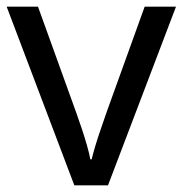

<svg xmlns="http://www.w3.org/2000/svg" viewBox="-20 -556 548 576"><path d="M203 0 0 -536H94L208 -220Q216 -198 225 -171Q234 -144 241 -119.5Q248 -95 251 -78H255Q259 -95 266.5 -120Q274 -145 283.5 -172Q293 -199 300 -220L414 -536H508L304 0Z"/></svg>

Font: odia115
Style: Regular
Weight: 400
Designer: Amélie Bonet and Sol Matas
Foundry: Google LLC
Version: Version 2.003